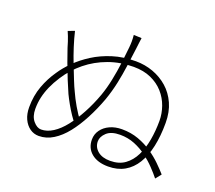

<svg xmlns="http://www.w3.org/2000/svg" viewBox="-128 -944 1255 1119"><g transform="rotate(20 500.0 -385.0)"><path d="M570 -769Q568 -756 565.5 -735Q563 -714 561 -698Q554 -644 546.5 -588.5Q539 -533 527 -476.5Q515 -420 495 -363Q470 -295 438 -234Q406 -173 369.5 -127Q333 -81 290.5 -54.5Q248 -28 201 -28Q170 -28 145.5 -45.5Q121 -63 106.5 -94Q92 -125 92 -167Q92 -238 114 -298Q136 -358 171 -408Q196 -446 235 -485Q274 -524 326 -557Q378 -590 443 -610.5Q508 -631 586 -631Q642 -631 693 -612.5Q744 -594 784 -559Q824 -524 847.5 -472Q871 -420 871 -352Q871 -271 857 -206Q843 -141 814.5 -94.5Q786 -48 743 -23.5Q700 1 642 1Q576 1 538 -30.5Q500 -62 500 -115Q500 -148 519 -174.5Q538 -201 571 -216Q604 -231 646 -231Q701 -231 748 -214Q795 -197 833.5 -170.5Q872 -144 901.5 -115Q931 -86 952 -62L924 -27Q905 -51 877 -80.5Q849 -110 814 -136.5Q779 -163 737 -180Q695 -197 646 -197Q591 -197 563.5 -171.5Q536 -146 536 -117Q536 -81 564 -57.5Q592 -34 641 -34Q696 -34 732.5 -60.5Q769 -87 791 -131.5Q813 -176 823 -233Q833 -290 833 -351Q833 -396 817.5 -440Q802 -484 771 -519Q740 -554 693.5 -575Q647 -596 585 -596Q502 -596 429.5 -569.5Q357 -543 299 -496Q241 -449 200 -385Q176 -348 160.5 -313Q145 -278 137 -243Q129 -208 129 -170Q129 -123 152.5 -95.5Q176 -68 201 -68Q238 -68 274.5 -91.5Q311 -115 344.5 -157.5Q378 -200 408.5 -256.5Q439 -313 463 -379Q480 -427 491.5 -483Q503 -539 510 -594.5Q517 -650 521 -694Q523 -714 523 -732Q523 -750 521 -771ZM191 -676Q201 -633 216.5 -584.5Q232 -536 250 -490Q268 -444 283.5 -405Q299 -366 311 -342Q327 -306 351 -264.5Q375 -223 400 -192L378 -162Q361 -181 343 -208Q325 -235 309 -263.5Q293 -292 281 -317Q267 -348 248.5 -393.5Q230 -439 212.5 -486.5Q195 -534 184 -568Q179 -586 173.5 -602.5Q168 -619 162.5 -633.5Q157 -648 151 -661Z"/></g></svg>

Font: Noto Sans TC ExtraLight
Style: Regular
Weight: 250
Designer: Ryoko NISHIZUKA  (kana, bopomofo & ideographs); Paul D. Hunt (Latin, Greek & Cyrillic); Sandoll Communications , Soo-you
Foundry: Adobe
Version: Version 2.004-H2;hotconv 1.0.118;makeotfexe 2.5.65603